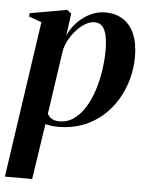

<svg xmlns="http://www.w3.org/2000/svg" viewBox="-68 -562 658 859"><g transform="rotate(5 261.0 -132.5)"><path d="M-13.5 253.5 89 -449 31.5 -469.5 33.5 -484.5 199.5 -514 218.5 -499 205 -399Q220 -433.5 246 -460.2Q272 -487 304.2 -502.2Q336.5 -517.5 370 -517.5Q416 -517.5 449.5 -496.5Q483 -475.5 501.2 -434Q519.5 -392.5 519.5 -330.5Q519.5 -280 506.2 -230.8Q493 -181.5 467 -138Q441 -94.5 402.8 -60.8Q364.5 -27 314.2 -8Q264 11 203 11Q189 11 174.5 9Q160 7 146.5 4L109 253.5ZM153.5 -43.5Q159.5 -31 172.8 -22.5Q186 -14 207.5 -14Q244 -14 272.8 -34.8Q301.5 -55.5 323 -90.5Q344.5 -125.5 358.5 -169Q372.5 -212.5 379.2 -259Q386 -305.5 386 -348.5Q386 -388 380 -414.8Q374 -441.5 361 -455.5Q348 -469.5 326.5 -469.5Q301 -469.5 274 -449.8Q247 -430 225.8 -399.2Q204.5 -368.5 196 -334.5Z"/></g></svg>

Font: Merriweather 144pt SemiBold
Style: Italic
Weight: 600
Italic angle: -7.8°
Version: Version 2.101